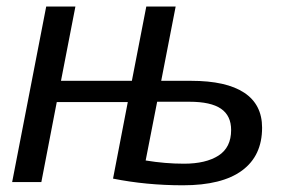

<svg xmlns="http://www.w3.org/2000/svg" viewBox="-20 -548 868 578"><path d="M508.8 -528.3 465.3 -304.7H555.2Q661.1 -304.7 715.1 -269Q769 -233.4 769 -163.6Q769 -79.1 708.7 -34.7Q648.4 9.8 530.8 9.8Q420.4 9.8 320.3 -10.3L364.7 -240.7H150.9L104.5 0H16.6L119.1 -528.3H207L163.6 -304.7H377L420.4 -528.3ZM418.5 -64.9Q477.1 -55.2 533.7 -55.2Q599.6 -55.2 637.7 -79.6Q675.8 -104 675.8 -156.7Q675.8 -199.7 645.3 -220.7Q614.7 -241.7 550.3 -241.7H453.1Z"/></svg>

Font: Liberation Sans
Style: Italic
Weight: 400
Italic angle: -12°
Designer: Steve Matteson
Foundry: Ascender Corporation
Version: Version 2.1.5